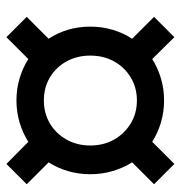

<svg xmlns="http://www.w3.org/2000/svg" viewBox="-2 -637 571 607"><g transform="rotate(90 283.5 -333.5)"><path d="M97.5 -68.3 33.3 -132.5 102.5 -201.7Q84.2 -229.2 74.2 -262.5Q64.2 -295.8 64.2 -333.3Q64.2 -370.8 74.2 -404.2Q84.2 -437.5 102.5 -465.8L33.3 -535L97.5 -599.2L166.7 -529.2Q194.2 -546.7 227.5 -556.7Q260.8 -566.7 297.5 -566.7Q334.2 -566.7 367.5 -556.7Q400.8 -546.7 428.3 -529.2L498.3 -599.2L562.5 -535L493.3 -465.8Q510.8 -437.5 520.8 -404.2Q530.8 -370.8 530.8 -333.3Q530.8 -295.8 520.8 -262.5Q510.8 -229.2 493.3 -201.7L562.5 -132.5L498.3 -68.3L428.3 -137.5Q400.8 -120 367.5 -110Q334.2 -100 297.5 -100Q260.8 -100 227.5 -110Q194.2 -120 166.7 -137.5ZM297.5 -186.7Q338.3 -186.7 370.4 -205.8Q402.5 -225 421.2 -258.3Q440 -291.7 440 -333.3Q440 -375.8 421.2 -408.8Q402.5 -441.7 370.4 -461.2Q338.3 -480.8 297.5 -480.8Q256.7 -480.8 224.6 -461.2Q192.5 -441.7 174.2 -408.8Q155.8 -375.8 155.8 -333.3Q155.8 -291.7 174.2 -258.3Q192.5 -225 224.6 -205.8Q256.7 -186.7 297.5 -186.7Z"/></g></svg>

Font: Familjen Grotesk Medium
Style: Italic
Weight: 500
Italic angle: -9.46201°
Designer: Anders Wikstroem, Jonas Baeckman, Matilda Gysing, Kristian Moeller
Foundry: Familjen STHLM AB
Version: Version 2.002; ttfautohint (v1.8.4.7-5d5b)